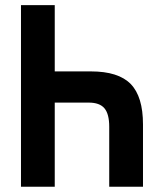

<svg xmlns="http://www.w3.org/2000/svg" viewBox="-20 -713 626 733"><path d="M397 0V-229.5Q397 -277.8 378.7 -299.6Q360.4 -321.3 318.8 -321.3H189V0H60.1V-693.4H189V-440.4H327.1Q432.1 -440.4 479 -392.3Q525.9 -344.2 525.9 -237.8V0Z"/></svg>

Font: Cascadia Code NF
Style: Bold
Weight: 700
Monospace: yes
Designer: Aaron Bell
Foundry: Saja Typeworks
Version: Version 2404.023; ttfautohint (v1.8.4)